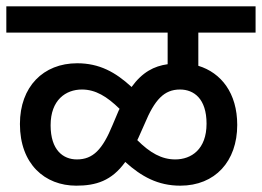

<svg xmlns="http://www.w3.org/2000/svg" viewBox="-20 -642 828 607"><path d="M0 -539H510V-439C467 -433 430 -414 396 -367C345 -414 294 -442 224 -442C117 -442 43 -368 43 -250C43 -123 122 -55 221 -55C283 -55 333 -70 376 -130C427 -84 479 -55 550 -55C660 -55 730 -132 730 -247C730 -348 679 -412 607 -434V-539H788V-622H0ZM417 -205 437 -250C469 -327 499 -359 549 -359C593 -359 633 -330 633 -251C633 -170 585 -138 534 -138C491 -138 454 -159 414 -199C415 -201 416 -203 417 -205ZM140 -246C140 -326 188 -359 239 -359C282 -359 318 -337 358 -298C357 -296 356 -294 355 -292L336 -247C304 -169 274 -138 223 -138C180 -138 140 -167 140 -246Z"/></svg>

Font: Noto Sans Medium
Style: Italic
Weight: 500
Italic angle: -12°
Designer: Monotype Design Team
Foundry: Monotype Imaging Inc.
Version: Version 2.013